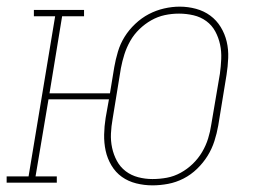

<svg xmlns="http://www.w3.org/2000/svg" viewBox="-33 -550 803 578"><path d="M426 8Q401 8 377 2Q353 -4 334 -17.5Q315 -31 302.5 -52Q290 -73 285 -96.5Q280 -120 280.5 -145Q281 -170 285 -195L295 -251H113L74 -19H138V0H-13V-19H53L133 -501H69V-520H220V-501H154L116 -269H298L311 -348Q315 -371 322 -394.5Q329 -418 342 -439Q355 -460 374 -478Q393 -496 415 -507.5Q437 -519 461 -524.5Q485 -530 508 -530Q533 -530 557 -523.5Q581 -517 600 -503Q619 -489 631.5 -468.5Q644 -448 649.5 -424.5Q655 -401 654 -375.5Q653 -350 649 -325L624 -172Q620 -149 612.5 -125.5Q605 -102 592 -81Q579 -60 560.5 -42Q542 -24 519.5 -12.5Q497 -1 473 3.5Q449 8 426 8ZM426 -11Q448 -11 469.5 -15Q491 -19 511 -30Q531 -41 547.5 -57Q564 -73 575.5 -92.5Q587 -112 593.5 -133Q600 -154 603 -175L629 -328Q632 -350 633 -372.5Q634 -395 629.5 -416Q625 -437 615 -455.5Q605 -474 588 -486.5Q571 -499 549.5 -504Q528 -509 506 -509Q484 -509 463 -504.5Q442 -500 422.5 -489Q403 -478 386.5 -462Q370 -446 359 -426.5Q348 -407 341.5 -386.5Q335 -366 331 -345L306 -192Q302 -170 301 -148Q300 -126 304.5 -105Q309 -84 319 -65.5Q329 -47 345.5 -34.5Q362 -22 383 -16.5Q404 -11 426 -11Z"/></svg>

Font: Iosevka Etoile Thin Oblique
Style: Regular
Weight: 100
Italic angle: -9°
Designer: Belleve Invis
Foundry: Belleve Invis
Version: Version 15.5.2; ttfautohint (v1.8.4)